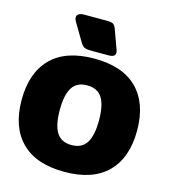

<svg xmlns="http://www.w3.org/2000/svg" viewBox="-135 -1042 1023 1163"><g transform="rotate(15 377.0 -460.5)"><path d="M274 -774 210 -882Q202 -895 202 -907Q202 -921 214 -928.5Q226 -936 247 -936H390Q421 -936 431.5 -928Q442 -920 450 -897L492 -781Q496 -769 496 -764Q496 -736 455 -736H348Q314 -736 301 -743Q288 -750 274 -774ZM15 -340Q15 -510 107 -602.5Q199 -695 377 -695Q555 -695 647 -602.5Q739 -510 739 -340Q739 -170 647 -77.5Q555 15 377 15Q199 15 107 -77.5Q15 -170 15 -340ZM500 -340Q500 -435 471 -481Q442 -527 377 -527Q312 -527 283 -481Q254 -435 254 -340Q254 -246 283 -199.5Q312 -153 377 -153Q442 -153 471 -199.5Q500 -246 500 -340Z"/></g></svg>

Font: Mitr
Style: Bold
Weight: 700
Designer: Thanarat Vachiruckul
Foundry: Cadson Demak
Version: Version 1.003